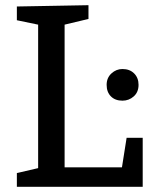

<svg xmlns="http://www.w3.org/2000/svg" viewBox="-20 -720 618 740"><path d="M468 -189H530V0H45V-53L127 -72V-625L45 -642V-695L321 -700V-647L229 -625V-75H450ZM391 -393Q391 -420 409.5 -437Q428 -454 452 -454Q480 -454 497 -437Q514 -420 514 -393Q514 -365 495.5 -348.5Q477 -332 452 -332Q424 -332 407.5 -348.5Q391 -365 391 -393Z"/></svg>

Font: Bitter Medium
Style: Regular
Weight: 500
Designer: Sol Matas, and Bitter project Authors
Foundry: Sol Matas
Version: Version 2.001